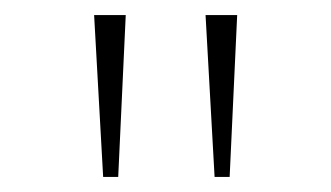

<svg xmlns="http://www.w3.org/2000/svg" viewBox="-20 -793 440 255"><path d="M265 -558 253 -773H295L285 -558ZM117 -558 105 -773H147L137 -558Z"/></svg>

Font: Noto Serif Telugu Thin
Style: Regular
Weight: 100
Designer: Jelle Bosma - Monotype Design Team
Foundry: Monotype Imaging Inc.
Version: Version 2.005; ttfautohint (v1.8.4.7-5d5b)